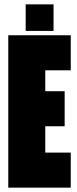

<svg xmlns="http://www.w3.org/2000/svg" viewBox="-20 -862 355 882"><path d="M226 -720V-842H98V-720ZM188 -539H305V-700H18V0H305V-161H188V-282H277V-443H188Z"/></svg>

Font: Queering Heavy
Style: Bold
Weight: 900
Designer: Adam Naccarato
Foundry: adamnac
Version: Version 2.000;hotconv 1.0.109;makeotfexe 2.5.65596